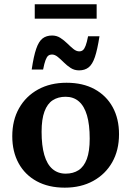

<svg xmlns="http://www.w3.org/2000/svg" viewBox="-20 -852 604 884"><path d="M282.5 -52.5Q317 -52.5 341.8 -68.5Q366.5 -84.5 379.8 -120Q393 -155.5 393 -213.5Q393 -278 380.5 -320.8Q368 -363.5 343.2 -385Q318.5 -406.5 282 -406.5Q247.5 -406.5 222.8 -390.5Q198 -374.5 184.8 -338.8Q171.5 -303 171.5 -245.5Q171.5 -181.5 184 -138.5Q196.5 -95.5 221.5 -74Q246.5 -52.5 282.5 -52.5ZM278 12Q203.5 12 149.2 -17.5Q95 -47 65.8 -100.2Q36.5 -153.5 36.5 -225Q36.5 -298.5 67.8 -353.8Q99 -409 155.2 -440Q211.5 -471 286.5 -471Q361.5 -471 415.5 -441.5Q469.5 -412 498.8 -358.8Q528 -305.5 528 -234Q528 -160.5 496.8 -105.2Q465.5 -50 409.2 -19Q353 12 278 12ZM438 -685Q428.5 -623.5 417 -589.5Q405.5 -555.5 388 -541.8Q370.5 -528 344 -528Q322.5 -528 305.5 -539Q288.5 -550 274 -564.5Q259.5 -579 246 -590Q232.5 -601 219 -601Q209.5 -601 202.5 -595.8Q195.5 -590.5 189.8 -575.5Q184 -560.5 178.5 -532H126Q135 -593.5 146.8 -627.5Q158.5 -661.5 176 -675Q193.5 -688.5 220 -688.5Q241 -688.5 258 -677.5Q275 -666.5 289.8 -652Q304.5 -637.5 318 -626.5Q331.5 -615.5 345 -615.5Q354.5 -615.5 361.5 -621Q368.5 -626.5 374.2 -641.5Q380 -656.5 385.5 -685ZM140 -766V-832.5H425V-766Z"/></svg>

Font: Newsreader SemiBold
Style: Regular
Weight: 600
Designer: Hugues Gentile
Foundry: Production Type
Version: Version 1.003